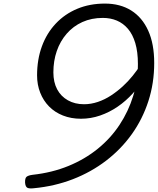

<svg xmlns="http://www.w3.org/2000/svg" viewBox="-20 -1039 881 1072"><path d="M566 -1019Q651 -1019 712.5 -980.5Q774 -942 807.5 -868Q841 -794 841 -687Q841 -575 808.5 -474.5Q776 -374 716 -290Q656 -206 572.5 -142Q489 -78 387 -38.5Q285 1 169 12Q144 15 133 9.5Q122 4 120 -19Q119 -45 129 -52.5Q139 -60 162 -63Q271 -75 362.5 -112.5Q454 -150 526 -208.5Q598 -267 647.5 -342Q697 -417 723.5 -503Q750 -589 750 -682Q750 -749 735.5 -798Q721 -847 694.5 -878Q668 -909 632.5 -924Q597 -939 554 -939Q491 -939 440 -916Q389 -893 352.5 -851Q316 -809 297 -754Q278 -699 278 -635Q278 -580 299 -540.5Q320 -501 359 -479Q398 -457 449 -457Q488 -457 526.5 -470Q565 -483 600 -506Q635 -529 665.5 -557Q696 -585 720.5 -615.5Q745 -646 763 -674L790 -611Q761 -561 722 -518Q683 -475 637 -443.5Q591 -412 539 -394Q487 -376 432 -376Q377 -376 331.5 -394Q286 -412 254 -444.5Q222 -477 204.5 -521.5Q187 -566 187 -618Q187 -707 214 -780.5Q241 -854 291.5 -907.5Q342 -961 411.5 -990Q481 -1019 566 -1019Z"/></svg>

Font: Playwrite AU TAS
Style: Regular
Weight: 400
Designer: Veronika Burian, José Scaglione
Foundry: TypeTogether
Version: Version 1.002